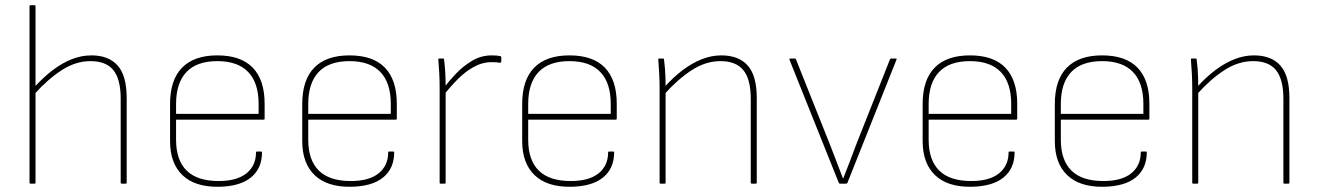

<svg xmlns="http://www.w3.org/2000/svg" viewBox="-20 -703 5049 735"><path d="M446 0Q442 0 442 -4V-325Q442 -400 414 -434.5Q386 -469 326 -469Q270 -469 216.5 -434.5Q163 -400 111 -342V-369Q147 -408 182.5 -435Q218 -462 255 -476.5Q292 -491 330 -491Q396 -491 430.5 -452Q465 -413 465 -328V-4Q465 0 461 0ZM97 0Q93 0 93 -4V-679Q93 -683 97 -683H112Q116 -683 116 -679V-4Q116 0 112 0Z M816 12Q726 13 678.5 -32.5Q631 -78 631 -163V-305Q631 -397 677 -444Q723 -491 812 -491Q902 -491 947.5 -444Q993 -397 993 -306V-249Q993 -245 989 -245H654V-168Q654 -90 694.5 -50Q735 -10 817 -10Q887 -10 923.5 -39.5Q960 -69 960 -120Q960 -123 964 -123H979Q983 -123 983 -120Q983 -58 940.5 -23.5Q898 11 816 12ZM654 -267H970V-305Q970 -386 930 -427.5Q890 -469 812 -469Q733 -469 693.5 -427Q654 -385 654 -305Z M1322 12Q1232 13 1184.5 -32.5Q1137 -78 1137 -163V-305Q1137 -397 1183 -444Q1229 -491 1318 -491Q1408 -491 1453.5 -444Q1499 -397 1499 -306V-249Q1499 -245 1495 -245H1160V-168Q1160 -90 1200.5 -50Q1241 -10 1323 -10Q1393 -10 1429.5 -39.5Q1466 -69 1466 -120Q1466 -123 1470 -123H1485Q1489 -123 1489 -120Q1489 -58 1446.5 -23.5Q1404 11 1322 12ZM1160 -267H1476V-305Q1476 -386 1436 -427.5Q1396 -469 1318 -469Q1239 -469 1199.5 -427Q1160 -385 1160 -305Z M1667 0Q1663 0 1663 -4V-368Q1663 -397 1661.5 -423Q1660 -449 1658 -475Q1658 -479 1661 -479H1677Q1680 -479 1680 -475Q1683 -451 1684.5 -425Q1686 -399 1686 -371V-356V-4Q1686 0 1682 0ZM1677 -337V-364Q1698 -392 1725.5 -421Q1753 -450 1787.5 -470.5Q1822 -491 1862 -491Q1884 -491 1896 -488Q1899 -487 1899 -483Q1899 -479 1899 -475Q1899 -471 1899 -468Q1899 -462 1891 -463Q1887 -464 1880 -464.5Q1873 -465 1862 -465Q1826 -465 1793 -446.5Q1760 -428 1731 -398.5Q1702 -369 1677 -337Z M2164 12Q2074 13 2026.5 -32.5Q1979 -78 1979 -163V-305Q1979 -397 2025 -444Q2071 -491 2160 -491Q2250 -491 2295.5 -444Q2341 -397 2341 -306V-249Q2341 -245 2337 -245H2002V-168Q2002 -90 2042.5 -50Q2083 -10 2165 -10Q2235 -10 2271.5 -39.5Q2308 -69 2308 -120Q2308 -123 2312 -123H2327Q2331 -123 2331 -120Q2331 -58 2288.5 -23.5Q2246 11 2164 12ZM2002 -267H2318V-305Q2318 -386 2278 -427.5Q2238 -469 2160 -469Q2081 -469 2041.5 -427Q2002 -385 2002 -305Z M2858 0Q2854 0 2854 -4V-325Q2854 -399 2826 -434Q2798 -469 2738 -469Q2682 -469 2629 -435Q2576 -401 2523 -342V-369Q2558 -408 2594 -435Q2630 -462 2667 -476.5Q2704 -491 2741 -491Q2808 -491 2842.5 -452Q2877 -413 2877 -328V-4Q2877 0 2873 0ZM2509 0Q2505 0 2505 -4V-368Q2505 -394 2503.5 -422Q2502 -450 2500 -475Q2500 -479 2503 -479H2519Q2522 -479 2522 -475Q2524 -459 2525.5 -441.5Q2527 -424 2527.5 -406Q2528 -388 2528 -370V-359V-4Q2528 0 2524 0Z M3196 0Q3192 0 3191 -3L3002 -475Q3001 -479 3006 -479H3023Q3026 -479 3027 -476L3159 -145Q3171 -114 3183 -82.5Q3195 -51 3207 -20H3208Q3221 -52 3233 -84Q3245 -116 3257 -148L3387 -476Q3388 -479 3392 -479H3409Q3414 -479 3412 -475L3224 -3Q3223 0 3219 0Z M3697 12Q3607 13 3559.5 -32.5Q3512 -78 3512 -163V-305Q3512 -397 3558 -444Q3604 -491 3693 -491Q3783 -491 3828.5 -444Q3874 -397 3874 -306V-249Q3874 -245 3870 -245H3535V-168Q3535 -90 3575.5 -50Q3616 -10 3698 -10Q3768 -10 3804.5 -39.5Q3841 -69 3841 -120Q3841 -123 3845 -123H3860Q3864 -123 3864 -120Q3864 -58 3821.5 -23.5Q3779 11 3697 12ZM3535 -267H3851V-305Q3851 -386 3811 -427.5Q3771 -469 3693 -469Q3614 -469 3574.5 -427Q3535 -385 3535 -305Z M4203 12Q4113 13 4065.5 -32.5Q4018 -78 4018 -163V-305Q4018 -397 4064 -444Q4110 -491 4199 -491Q4289 -491 4334.5 -444Q4380 -397 4380 -306V-249Q4380 -245 4376 -245H4041V-168Q4041 -90 4081.5 -50Q4122 -10 4204 -10Q4274 -10 4310.5 -39.5Q4347 -69 4347 -120Q4347 -123 4351 -123H4366Q4370 -123 4370 -120Q4370 -58 4327.5 -23.5Q4285 11 4203 12ZM4041 -267H4357V-305Q4357 -386 4317 -427.5Q4277 -469 4199 -469Q4120 -469 4080.5 -427Q4041 -385 4041 -305Z M4897 0Q4893 0 4893 -4V-325Q4893 -399 4865 -434Q4837 -469 4777 -469Q4721 -469 4668 -435Q4615 -401 4562 -342V-369Q4597 -408 4633 -435Q4669 -462 4706 -476.5Q4743 -491 4780 -491Q4847 -491 4881.5 -452Q4916 -413 4916 -328V-4Q4916 0 4912 0ZM4548 0Q4544 0 4544 -4V-368Q4544 -394 4542.5 -422Q4541 -450 4539 -475Q4539 -479 4542 -479H4558Q4561 -479 4561 -475Q4563 -459 4564.5 -441.5Q4566 -424 4566.5 -406Q4567 -388 4567 -370V-359V-4Q4567 0 4563 0Z"/></svg>

Font: Sofia Sans Thin
Style: Regular
Weight: 250
Designer: Botio Nikoltchev, Ani Petrova
Foundry: lettersoup
Version: Version 4.101